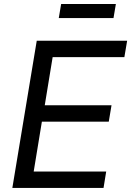

<svg xmlns="http://www.w3.org/2000/svg" viewBox="-20 -929 648 949"><path d="M41 0 161.6 -727.5H608.4L594.7 -646.5H240.2L201.2 -408.7H531.2L517.6 -327.6H187L146.5 -81.1H504.9L491.7 0ZM552.7 -909.2 541 -839.8H270.5L282.2 -909.2Z"/></svg>

Font: Inter 16pt
Style: Italic
Weight: 400
Italic angle: -9.3988°
Version: Version 4.001;git-66647c0bb